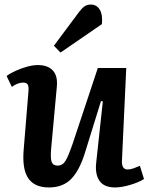

<svg xmlns="http://www.w3.org/2000/svg" viewBox="-20 -810 658 844"><path d="M9 -476Q25 -488 49.5 -499Q74 -510 99.5 -517Q125 -524 146 -524Q190 -524 212 -500.5Q234 -477 230 -431L205 -158Q201 -115 207 -98.5Q213 -82 233 -82Q255 -82 268 -103Q281 -124 302 -186L410 -511H535L516 -102Q515 -65 541 -65Q553 -65 567 -70Q581 -75 595 -81L613 -23Q589 -8 551.5 3Q514 14 486 14Q437 14 417 -15.5Q397 -45 403 -96L432 -364L424 -366L353 -137Q329 -60 292.5 -23Q256 14 195 14Q132 14 104.5 -26Q77 -66 84 -151L105 -407Q107 -431 101.5 -439Q96 -447 82 -447Q58 -447 32 -428ZM328 -758Q340 -774 351.5 -782Q363 -790 379 -790Q405 -790 418.5 -767.5Q432 -745 428 -704L246 -579L217 -609Z"/></svg>

Font: Literata 12pt SemiBold
Style: Italic
Weight: 600
Italic angle: -2°
Designer: Latin by Veronika Burian and Jose Scaglione. Greek by Irene Vlachou. Cyrillic by Vera Evstafieva
Foundry: TypeTogether
Version: Version 3.002